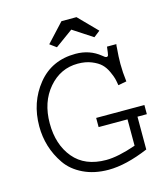

<svg xmlns="http://www.w3.org/2000/svg" viewBox="-112 -823 810 928"><g transform="rotate(-15 293.0 -359.5)"><path d="M462.9 -560.5H509.8Q507.8 -552.7 507.8 -542Q503.9 -499 503.9 -462.9Q503.9 -420.9 509.8 -374L467.8 -366.2Q464.8 -385.7 461.4 -399.4Q458 -413.1 446.8 -437.5Q435.5 -461.9 419.4 -477.5Q403.3 -493.2 373.5 -505.4Q343.8 -517.6 304.7 -517.6Q217.8 -517.6 158.7 -448.7Q99.6 -379.9 99.6 -273.4Q99.6 -167 155.8 -99.6Q211.9 -32.2 318.4 -32.2Q377.9 -32.2 467.8 -63.5V-195.3H323.2V-241.2H564.5V-195.3H517.6V-31.2Q404.3 16.6 317.4 16.6Q246.1 16.6 191.4 -9.8Q136.7 -36.1 106.4 -80.1Q76.2 -124 61.5 -172.4Q46.9 -220.7 46.9 -272.5Q46.9 -392.6 117.2 -479.5Q187.5 -566.4 306.6 -566.4Q377 -566.4 428.7 -524.4Q441.4 -512.7 448.2 -512.7Q455.1 -512.7 457 -519.5Q459 -526.4 462.9 -560.5ZM282.2 -736.3H357.4L447.3 -644.5L416 -620.1L317.4 -684.6L228.5 -620.1L196.3 -643.6Z"/></g></svg>

Font: Thabit
Style: Regular
Weight: 500
Designer: Regenerated by Nadim Shaikli
Foundry: MAK Alagha
Version: 0.01